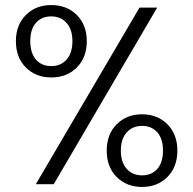

<svg xmlns="http://www.w3.org/2000/svg" viewBox="-20 -730 766 761"><path d="M183 -710Q245 -710 284.5 -670.5Q324 -631 324 -567Q324 -502 284.5 -462.5Q245 -423 183 -423Q122 -423 82.5 -462.5Q43 -502 43 -567Q43 -631 82.5 -670.5Q122 -710 183 -710ZM603 -700 193 0H122L533 -700ZM100 -567Q100 -520 122.5 -494Q145 -468 183 -468Q221 -468 244 -494Q267 -520 267 -567Q267 -613 244 -639Q221 -665 183 -665Q145 -665 122.5 -639.5Q100 -614 100 -567ZM543 -277Q604 -277 643.5 -237.5Q683 -198 683 -133Q683 -68 643.5 -28.5Q604 11 543 11Q482 11 442.5 -28.5Q403 -68 403 -133Q403 -198 442.5 -237.5Q482 -277 543 -277ZM459 -133Q459 -87 482 -61Q505 -35 543 -35Q581 -35 603.5 -60.5Q626 -86 626 -133Q626 -180 603.5 -205.5Q581 -231 543 -231Q505 -231 482 -205Q459 -179 459 -133Z"/></svg>

Font: Poppins-tnum Light
Style: Regular
Weight: 300
Designer: Ninad Kale (Devanagari), Jonny Pinhorn (Latin)
Foundry: Indian Type Foundry
Version: Version 4.004